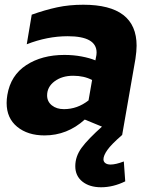

<svg xmlns="http://www.w3.org/2000/svg" viewBox="-20 -560 641 811"><path d="M250 -99Q219 -99 199 -115Q179 -131 179 -157Q179 -193 210.5 -216.5Q242 -240 289 -240Q335 -240 369 -222L354 -136Q307 -99 250 -99ZM557 -367Q557 -540 332 -540Q272 -540 221 -529Q170 -518 114 -498L93 -373Q180 -407 266 -407Q388 -407 388 -338Q388 -328 385 -316L383 -305Q359 -315 324.5 -321.5Q290 -328 252 -328Q157 -328 91 -285Q25 -242 11 -159Q8 -141 8 -125Q8 -61 52.5 -24.5Q97 12 168 12Q264 12 338 -55L496 10L552 -311Q557 -344 557 -367ZM447 135Q433 135 425 129Q417 123 417 113Q417 97 433.5 73.5Q450 50 496 10L415 -29Q351 28 324.5 64.5Q298 101 298 142Q298 183 328 207Q358 231 407 231Q458 231 509 206L503 122Q469 135 447 135Z"/></svg>

Font: Geom ExtraBold
Style: Bold Italic
Weight: 800
Italic angle: -10°
Version: Version 1.102